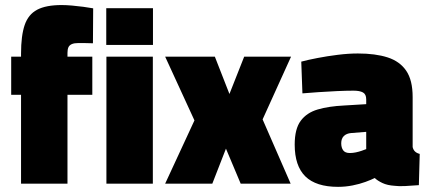

<svg xmlns="http://www.w3.org/2000/svg" viewBox="-20 -727 1704 760"><path d="M63.3 0V-351.7H24.3V-502.8H63.3V-514.8Q63.3 -585.7 77.6 -627.8Q91.9 -669.8 126.9 -688.4Q162 -707 223.7 -707Q242.3 -707 265.1 -705Q287.9 -703 310.4 -700Q332.9 -697 348.8 -694L347.9 -555.7Q334.4 -556.1 318.6 -556.4Q302.7 -556.6 290.1 -556.6Q273.9 -556.6 264.2 -552.4Q254.6 -548.1 250.8 -539.8Q247.1 -531.5 247.1 -517.7V-502.8H345.4V-351.7H247.1V0Z M401.2 0V-502.8H585V0ZM400.6 -549.1V-694.5H585.5V-549.1Z M633.7 0 749.7 -250.4 633.7 -502.8H830.4L888.2 -355L946.6 -502.8H1132.1L1019.5 -254.4L1130.5 0H932.7L874.4 -138.6L820.4 0Z M1318.1 12.6Q1230.8 12.6 1188.6 -28.8Q1146.5 -70.2 1146.5 -154.8Q1146.5 -216.7 1170.3 -248.8Q1194 -280.9 1237.7 -293.7Q1281.4 -306.5 1342 -309.4L1429.6 -314.7V-333.5Q1429.6 -353.9 1416.8 -361Q1403.9 -368.1 1379.4 -368.1Q1351 -368.1 1313.7 -366.4Q1276.4 -364.6 1240 -362.2Q1203.6 -359.9 1177.1 -357.4L1172.5 -483Q1198.8 -490.1 1236.9 -497.4Q1275 -504.8 1316.9 -510Q1358.8 -515.3 1396.5 -515.3Q1466 -515.3 1514.3 -499.8Q1562.6 -484.2 1588 -446.9Q1613.4 -409.6 1613.4 -342.9V-144.9Q1615.9 -133.9 1622.8 -127.3Q1629.7 -120.7 1641.4 -117.8L1638 5.9Q1611.6 8.1 1584.8 9.4Q1557.9 10.8 1542.1 8.5Q1513.3 6.7 1493.7 -2.6Q1474.1 -11.9 1463.4 -22.4Q1449.5 -15.4 1426.4 -6.9Q1403.2 1.6 1375.2 7.1Q1347.2 12.6 1318.1 12.6ZM1364.8 -121.3Q1376.4 -121.3 1388.3 -123.8Q1400.2 -126.3 1411.4 -130.1Q1422.6 -133.8 1429.6 -136.8V-205.1L1370.1 -200.4Q1351.9 -198.9 1341.3 -188.8Q1330.7 -178.6 1330.7 -159.9Q1330.7 -142.7 1338.4 -132Q1346.1 -121.3 1364.8 -121.3Z"/></svg>

Font: Titillium Web SemiBold
Style: Regular
Weight: 600
Designer: Mohamed Gaber, Accademia di Belle Arti di Urbino
Foundry: Kief Type Foundry, Accademia di Belle Arti di Urbino
Version: Version 3.000; ttfautohint (v1.8.4)